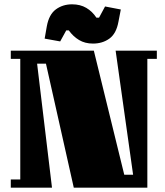

<svg xmlns="http://www.w3.org/2000/svg" viewBox="-20 -870 767 890"><path d="M30 -597V-635H415L556 -60H597L516 -635H707V-597H663V0H322L193 -575H152L221 0H30V-38H74V-597ZM540 -826 529 -769Q519 -714 487 -691Q455 -668 411 -668Q374 -668 346.5 -684.5Q319 -701 299 -729H287L259 -678L187 -691L197 -748Q207 -803 239 -826.5Q271 -850 314 -850Q352 -850 380 -833.5Q408 -817 427 -788H439L467 -840Z"/></svg>

Font: Unlock
Style: Regular
Weight: 400
Designer: Eduardo Rodriguez Tunni
Foundry: Eduardo Rodriguez Tunni
Version: Version 1.003; ttfautohint (v1.8.4.7-5d5b);gftools[0.9.23]